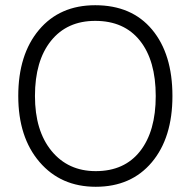

<svg xmlns="http://www.w3.org/2000/svg" viewBox="-20 -708 731 736"><path d="M641 -340Q641 -180 562 -86Q483 8 347 8Q213 8 131.5 -87Q50 -182 50 -340Q50 -499 129.5 -593.5Q209 -688 345 -688Q485 -688 563 -594.5Q641 -501 641 -340ZM114 -340Q114 -207 177.5 -129.5Q241 -52 347 -52Q457 -52 517 -128.5Q577 -205 577 -340Q577 -476 516.5 -552Q456 -628 345 -628Q237 -628 175.5 -551.5Q114 -475 114 -340Z"/></svg>

Font: Hind Madurai Light
Style: Regular
Weight: 300
Designer: Jyotish Sonowal
Foundry: Indian Type Foundry
Version: Version 1.001;PS 1.0;hotconv 1.0.86;makeotf.lib2.5.63406; tt